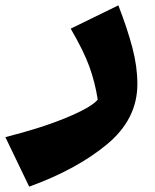

<svg xmlns="http://www.w3.org/2000/svg" viewBox="-100 -426 578 717"><path d="M-80 86Q52 53 146.5 14Q241 -25 265 -54Q255 -118 234 -176.5Q213 -235 164 -319L342 -406Q376 -318 394.5 -247.5Q413 -177 413 -112Q413 19 299.5 113Q186 207 9 271Z"/></svg>

Font: FiraGO Heavy
Style: Italic
Weight: 900
Italic angle: -8°
Designer: bBox Type GmbH
Foundry: bBox Type GmbH
Version: Version 1.001